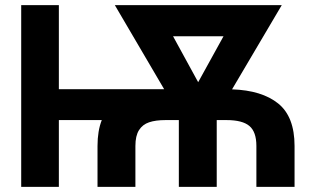

<svg xmlns="http://www.w3.org/2000/svg" viewBox="-20 -727 1229 747"><path d="M62.5 -707H209V-379.9H618.7L426.8 -707H1076.2L882.8 -379.4Q999 -375.5 1062.5 -324.2Q1126 -272.9 1126 -159.2V0H977.5V-159.2Q977.5 -213.9 950.4 -236.8Q923.3 -259.8 861.3 -259.8H823.2V0H675.8V-259.8H624Q585.4 -259.8 560.1 -251.2Q534.7 -242.7 520.8 -220.7Q506.8 -198.7 506.8 -159.2V0H359.4V-159.2Q359.4 -217.8 376 -259.8H209V0H62.5ZM751 -407.2 849.6 -585.9H653.3Z"/></svg>

Font: Pretendard GOV
Style: Bold
Weight: 700
Designer: Base glyphs from Inter by Rasmus Andersson; Hangeul glyphs from Noto Sans CJK(Source Han Sans) by Jang Soo-young and Kan
Foundry: Kil Hyung-jin
Version: Version 1.309